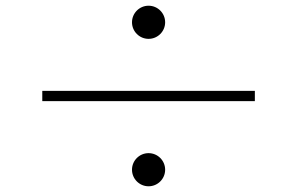

<svg xmlns="http://www.w3.org/2000/svg" viewBox="-20 -708 1040 672"><path d="M442 -630C442 -598 468 -572 500 -572C532 -572 558 -598 558 -630C558 -662 532 -688 500 -688C468 -688 442 -662 442 -630ZM128 -390V-354H872V-390ZM442 -114C442 -82 468 -56 500 -56C532 -56 558 -82 558 -114C558 -146 532 -172 500 -172C468 -172 442 -146 442 -114Z"/></svg>

Font: SSpoqa Han Sans Neo Thin
Style: Regular
Weight: 100
Designer: [Spoqa Han Sans Neo] Dong-huui Kim  Younghwa Kang  Yujin Lee  [Noto Sans] Ryoko NISHIZUKA  (kana & ideographs); Paul D. 
Foundry: Spoqa (http://www.spoqa-han-sans.com)
Version: Version 1.000